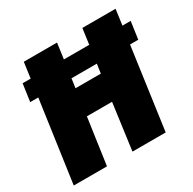

<svg xmlns="http://www.w3.org/2000/svg" viewBox="-154 -854 1016 1011"><g transform="rotate(-30 354.0 -348.0)"><path d="M693 -495H643L574 0H372L410 -281H257L217 0H15L85 -495H36L51 -601H100L113 -696H315L302 -601H456L469 -696H671L658 -601H708ZM433 -439 441 -495H287L279 -439Z"/></g></svg>

Font: FiraGO Heavy
Style: Italic
Weight: 900
Italic angle: -8°
Designer: bBox Type GmbH
Foundry: bBox Type GmbH
Version: Version 1.001